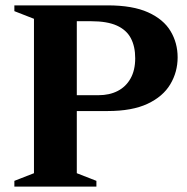

<svg xmlns="http://www.w3.org/2000/svg" viewBox="-20 -695 695 715"><path d="M483.5 -478Q483.5 -522 467.2 -552.8Q451 -583.5 415 -599.8Q379 -616 319 -616H165L168 -675H381Q474 -675 531.5 -649Q589 -623 615.2 -579Q641.5 -535 641.5 -481.5Q641.5 -427 614.2 -381.2Q587 -335.5 529.5 -308.5Q472 -281.5 381 -281.5H168L165 -340.5H347Q387.5 -340.5 418.2 -356.2Q449 -372 466.2 -402.8Q483.5 -433.5 483.5 -478ZM266 -675V-50L339 -21.5V0H33.5V-21.5L106.5 -50V-625L33.5 -653.5V-675Z"/></svg>

Font: Newsreader 24pt
Style: Bold
Weight: 700
Designer: Hugues Gentile
Foundry: Production Type
Version: Version 1.003